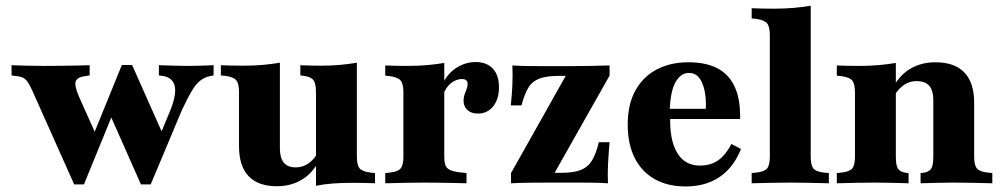

<svg xmlns="http://www.w3.org/2000/svg" viewBox="-20 -651 3563 682"><path d="M243.5 4 94.4 -329.8Q86.3 -347.6 79.4 -358.1Q72.6 -368.5 63.7 -373.8Q54.8 -379 38.7 -380.6L21 -383.1V-419.4Q41.9 -418.5 73.4 -417.7Q104.8 -416.9 133.1 -416.9H140.3Q166.1 -416.9 196 -417.3Q225.8 -417.7 252.8 -418.1Q279.8 -418.5 298.4 -419.4V-383.1L282.3 -380.6Q256.5 -377.4 249.6 -363.7Q242.7 -350 259.7 -309.7L325.8 -162.1L304.8 -154.8L412.9 -420.2L442.7 -398.4L278.2 4ZM480.6 4 367.7 -250.8 412.9 -420.2H449.2L562.9 -164.5L539.5 -149.2L578.2 -242.7Q607.3 -308.9 601.2 -342.3Q595.2 -375.8 557.3 -381.5L544.4 -383.1V-419.4Q573.4 -418.5 598 -417.7Q622.6 -416.9 646.8 -416.9Q671 -416.9 693.5 -417.7Q716.1 -418.5 738.7 -419.4V-383.1L725.8 -380.6Q706.5 -376.6 691.1 -364.5Q675.8 -352.4 660.9 -327.4Q646 -302.4 625 -257.3L515.3 4Z M974.2 -419.4V-209.7H829V-322.6Q829 -354 819.4 -365.7Q809.7 -377.4 780.6 -381.5L764.5 -383.1V-419.4Q785.5 -418.5 802.8 -418.1Q820.2 -417.7 843.5 -417.7Q883.1 -417.7 914.5 -420.6Q946 -423.4 974.2 -428.2ZM974.2 -209.7V-124.2Q974.2 -90.3 987.9 -73.4Q1001.6 -56.5 1030.6 -56.5Q1060.5 -56.5 1084.3 -77.4Q1108.1 -98.4 1127.4 -145.2L1137.9 -133.9Q1109.7 -55.6 1066.5 -22.6Q1023.4 10.5 963.7 10.5Q896.8 10.5 862.9 -25.4Q829 -61.3 829 -131.5V-209.7ZM1102.4 0V-209.7H1247.6V-96.8Q1247.6 -65.3 1256.9 -53.6Q1266.1 -41.9 1296 -37.9L1312.1 -36.3V0Q1291.1 -0.8 1273.8 -1.2Q1256.5 -1.6 1232.3 -1.6Q1193.5 -1.6 1162.1 0.8Q1130.6 3.2 1102.4 8.9ZM1247.6 -419.4V-209.7H1102.4V-322.6Q1102.4 -354 1093.5 -366.1Q1084.7 -378.2 1058.9 -381.5L1046.8 -383.1V-419.4Q1066.9 -418.5 1083.9 -418.1Q1100.8 -417.7 1121.8 -417.7Q1158.1 -417.7 1188.7 -420.6Q1219.4 -423.4 1247.6 -428.2Z M1485.5 -2.4Q1449.2 -2.4 1416.9 -1.6Q1384.7 -0.8 1348.4 0V-36.3L1364.5 -37.9Q1393.5 -41.1 1403.2 -52.8Q1412.9 -64.5 1412.9 -94.4V-209.7H1558.1V-94.4Q1558.1 -74.2 1562.5 -63.3Q1566.9 -52.4 1579.4 -46.8Q1591.9 -41.1 1615.3 -38.7L1637.1 -36.3V0Q1610.5 -0.8 1585.9 -1.2Q1561.3 -1.6 1536.7 -2Q1512.1 -2.4 1485.5 -2.4ZM1412.9 -209.7V-321.8Q1412.9 -353.2 1403.2 -364.9Q1393.5 -376.6 1364.5 -380.6L1348.4 -382.3V-418.5Q1368.5 -417.7 1386.3 -417.3Q1404 -416.9 1427.4 -416.9Q1466.1 -416.9 1497.6 -419.8Q1529 -422.6 1558.1 -427.4V-418.5V-209.7ZM1677.4 -247.6Q1654 -247.6 1640.3 -260.1Q1626.6 -272.6 1626.6 -293.5Q1626.6 -305.6 1630.2 -315.7Q1633.9 -325.8 1637.5 -335.1Q1641.1 -344.4 1641.1 -352.4Q1641.1 -370.2 1621 -370.2Q1607.3 -370.2 1594.4 -363.7Q1581.5 -357.3 1571 -344.8Q1560.5 -332.3 1554.8 -315.3L1554 -356.5Q1571 -391.1 1602.4 -410.9Q1633.9 -430.6 1669.4 -430.6Q1708.9 -430.6 1730.6 -407.3Q1752.4 -383.9 1752.4 -341.1Q1752.4 -299.2 1731.9 -273.4Q1711.3 -247.6 1677.4 -247.6Z M1795.2 0V-36.3L1989.5 -381.5H1966.1Q1920.2 -381.5 1894.8 -371.4Q1869.4 -361.3 1856 -338.3Q1842.7 -315.3 1832.3 -276.6H1794.4Q1798.4 -314.5 1800 -349.6Q1801.6 -384.7 1800 -418.5Q1825.8 -416.9 1851.6 -416.5Q1877.4 -416.1 1903.2 -416.1H1966.1H2006.5Q2041.1 -416.1 2076.6 -416.9Q2112.1 -417.7 2145.2 -418.5V-382.3L1950 -37.1H1972.6Q2019.4 -37.1 2044.8 -48Q2070.2 -58.9 2083.9 -82.7Q2097.6 -106.5 2107.3 -146H2145.2Q2141.9 -107.3 2139.9 -71Q2137.9 -34.7 2139.5 0Q2113.7 -1.6 2087.9 -2Q2062.1 -2.4 2037.1 -2.4H1972.6H1933.1Q1898.4 -2.4 1862.9 -2Q1827.4 -1.6 1795.2 0Z M2415.3 11.3Q2351.6 11.3 2305.2 -14.9Q2258.9 -41.1 2234.3 -90.3Q2209.7 -139.5 2209.7 -208.1Q2209.7 -280.6 2237.1 -329.8Q2264.5 -379 2312.9 -404.4Q2361.3 -429.8 2425 -429.8Q2487.1 -429.8 2528.2 -408.5Q2569.4 -387.1 2589.9 -342.3Q2610.5 -297.6 2608.9 -228.2H2316.1L2314.5 -264.5H2487.1Q2488.7 -302.4 2482.3 -331Q2475.8 -359.7 2462.5 -375.8Q2449.2 -391.9 2427.4 -391.9Q2398.4 -391.9 2379.8 -359.7Q2361.3 -327.4 2358.9 -258.9L2361.3 -254Q2360.5 -247.6 2360.5 -240.7Q2360.5 -233.9 2360.5 -221.8Q2360.5 -146.8 2387.5 -104.8Q2414.5 -62.9 2466.1 -62.9Q2504.8 -62.9 2531.5 -81.9Q2558.1 -100.8 2578.2 -139.5L2612.1 -121.8Q2585.5 -55.6 2535.9 -22.2Q2486.3 11.3 2415.3 11.3Z M2787.1 -2.4Q2750.8 -2.4 2718.5 -1.6Q2686.3 -0.8 2650 0V-36.3L2666.1 -37.9Q2695.2 -41.1 2704.8 -52.8Q2714.5 -64.5 2714.5 -94.4V-209.7H2859.7V-94.4Q2859.7 -64.5 2869 -52.8Q2878.2 -41.1 2907.3 -37.9L2924.2 -36.3V0Q2887.1 -0.8 2855.2 -1.6Q2823.4 -2.4 2787.1 -2.4ZM2714.5 -209.7V-525Q2714.5 -556.5 2704.8 -568.1Q2695.2 -579.8 2666.1 -583.9L2650 -585.5V-621.8Q2670.2 -621 2687.9 -620.6Q2705.6 -620.2 2729 -620.2Q2767.7 -620.2 2799.2 -623Q2830.6 -625.8 2859.7 -630.6V-621.8V-209.7Z M3089.5 -2.4Q3053.2 -2.4 3021 -1.6Q2988.7 -0.8 2952.4 0V-36.3L2968.5 -37.9Q2997.6 -41.1 3007.3 -52.8Q3016.9 -64.5 3016.9 -94.4V-209.7H3162.1V-94.4Q3162.1 -62.9 3169.8 -51.6Q3177.4 -40.3 3198.4 -37.1L3207.3 -36.3V0Q3175 -0.8 3148 -1.6Q3121 -2.4 3089.5 -2.4ZM3016.9 -209.7V-321.8Q3016.9 -353.2 3007.3 -364.9Q2997.6 -376.6 2968.5 -380.6L2952.4 -382.3V-418.5Q2972.6 -417.7 2990.3 -417.3Q3008.1 -416.9 3031.5 -416.9Q3070.2 -416.9 3101.6 -419.8Q3133.1 -422.6 3162.1 -427.4V-418.5V-209.7ZM3295.2 -209.7V-294.4Q3295.2 -329 3281 -346Q3266.9 -362.9 3235.5 -362.9Q3205.6 -362.9 3181.9 -342.3Q3158.1 -321.8 3137.9 -275.8L3126.6 -287.1Q3155.6 -364.5 3199.2 -397.2Q3242.7 -429.8 3302.4 -429.8Q3371 -429.8 3405.6 -393.5Q3440.3 -357.3 3440.3 -286.3V-209.7ZM3367.7 -2.4Q3337.1 -2.4 3309.7 -1.6Q3282.3 -0.8 3250 0V-36.3L3258.9 -37.1Q3279.8 -40.3 3287.5 -51.6Q3295.2 -62.9 3295.2 -94.4V-209.7H3440.3V-94.4Q3440.3 -64.5 3450 -52.8Q3459.7 -41.1 3488.7 -37.9L3504.8 -36.3V0Q3468.5 -0.8 3436.7 -1.6Q3404.8 -2.4 3367.7 -2.4Z"/></svg>

Font: Playfair 9pt Black
Style: Regular
Weight: 900
Designer: Claus Eggers Sørensen
Foundry: Claus Eggers Sørensen
Version: Version 2.203